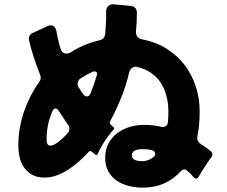

<svg xmlns="http://www.w3.org/2000/svg" viewBox="-20 -822 1040 878"><path d="M634 36Q601 36 570 28.5Q539 21 515 5Q491 -11 476 -37Q461 -63 461 -100Q461 -137 476 -165.5Q491 -194 516 -213Q541 -232 573 -241.5Q605 -251 638 -251Q658 -251 678 -249Q698 -247 718 -242Q730 -240 738 -245Q746 -250 748 -262Q749 -274 749.5 -286.5Q750 -299 750 -312Q750 -349 741.5 -382Q733 -415 716 -442Q699 -469 672 -488Q645 -507 607 -516Q594 -519 584.5 -512Q575 -505 571 -492Q557 -432 534.5 -376Q512 -320 483 -266Q480 -258 486 -252L499 -241Q505 -237 500 -230Q495 -225 488.5 -217.5Q482 -210 476 -201Q467 -189 459 -177Q451 -165 444 -152Q438 -142 434 -134Q430 -126 427 -118Q422 -110 416 -115L400 -128Q391 -135 385 -127Q366 -106 343 -85.5Q320 -65 294.5 -48Q269 -31 241 -20.5Q213 -10 183 -10Q150 -10 127.5 -22.5Q105 -35 90.5 -55.5Q76 -76 70 -102.5Q64 -129 64 -158Q64 -236 89.5 -310.5Q115 -385 160 -448Q165 -455 166 -464Q167 -473 163 -481Q146 -524 133.5 -563Q121 -602 113 -637Q108 -662 131 -672L196 -702Q204 -706 212 -706Q232 -706 238 -679Q240 -670 241.5 -660.5Q243 -651 246 -641Q248 -630 250.5 -620.5Q253 -611 257 -600Q263 -577 284 -577Q295 -577 306 -584Q335 -603 368 -616.5Q401 -630 435 -638Q458 -643 461 -666Q463 -692 464.5 -717Q466 -742 465 -768Q465 -785 475 -794.5Q485 -804 502 -802L577 -795Q606 -792 606 -763Q606 -742 605 -721Q604 -700 602 -679Q600 -648 631 -642Q693 -630 741.5 -599.5Q790 -569 823.5 -525.5Q857 -482 875 -427.5Q893 -373 893 -312Q893 -248 883 -201Q878 -176 899 -163Q901 -162 902 -161Q903 -160 905 -159L917 -151Q923 -148 928 -143L937 -136Q939 -135 942 -132Q959 -118 945 -101Q942 -97 938.5 -92.5Q935 -88 932 -83Q920 -66 910 -49.5Q900 -33 889 -15Q879 3 865 -12L851 -28L836 -41Q830 -47 822 -47Q814 -47 808 -40Q739 36 634 36ZM395 -397Q401 -416 408 -432Q412 -443 415 -453.5Q418 -464 422 -475Q426 -488 420.5 -493Q415 -498 402 -493Q395 -490 388.5 -486.5Q382 -483 376 -480Q368 -475 361.5 -471.5Q355 -468 349 -464Q338 -456 335.5 -444.5Q333 -433 340 -422Q342 -420 342.5 -418.5Q343 -417 345 -415L354 -400Q358 -396 359 -393Q368 -381 377 -381Q389 -381 395 -397ZM289 -213Q297 -221 297 -232Q297 -243 291 -252Q285 -260 279 -268.5Q273 -277 268 -286L250 -313Q242 -326 234 -326Q225 -326 219 -312Q193 -252 193 -185Q193 -156 210 -156Q219 -156 230 -162Q241 -168 252 -177Q263 -186 273 -196Q283 -206 289 -213ZM631 -85Q657 -85 680 -102Q693 -112 689 -123Q685 -134 669 -137Q651 -140 632 -140Q583 -140 583 -112Q583 -85 631 -85Z"/></svg>

Font: Higure Gothic Black
Style: Regular
Weight: 900
Designer: Yoshimichi Ohira
Foundry: Positype
Version: Version 1.000